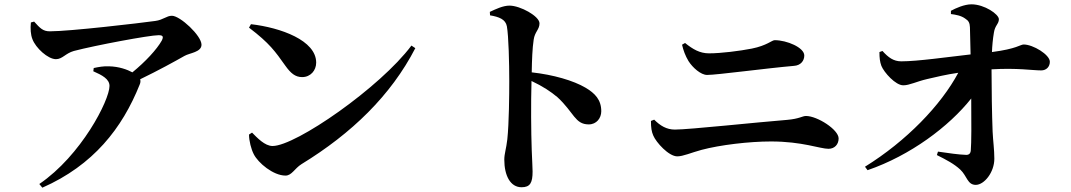

<svg xmlns="http://www.w3.org/2000/svg" viewBox="-20 -816 4960 889"><path d="M412 -486C453 -468 487 -450 487 -418C487 -352 356 -96 162 36L176 53C412 -51 546 -222 627 -425C631 -434 631 -442 629 -449C712 -489 790 -532 834 -557C858 -571 913 -574 913 -609C913 -651 814 -743 776 -743C751 -743 736 -724 699 -719C628 -709 303 -671 211 -671C179 -671 166 -685 138 -716L123 -712C120 -684 122 -655 130 -635C145 -594 202 -542 239 -542C269 -542 283 -569 322 -580C421 -606 672 -653 714 -653C733 -653 739 -648 729 -628C706 -587 653 -530 593 -481C569 -494 531 -508 484 -509C459 -510 437 -506 414 -501Z M1142 -704 1133 -688C1229 -615 1254 -578 1301 -512C1326 -477 1347 -459 1379 -459C1418 -459 1444 -490 1444 -526C1444 -629 1280 -688 1142 -704ZM1885 -605C1741 -412 1350 -140 1242 -140C1206 -140 1171 -178 1147 -202L1133 -193C1133 -164 1143 -125 1155 -102C1175 -62 1245 -3 1302 -3C1331 -3 1344 -36 1376 -56C1608 -198 1790 -374 1903 -593Z M2248 -761 2249 -745C2290 -738 2321 -727 2327 -694C2335 -649 2338 -523 2338 -440C2338 -380 2337 -246 2329 -171C2324 -127 2315 -104 2315 -77C2315 -3 2343 51 2395 51C2435 51 2446 30 2446 -22C2446 -36 2444 -70 2442 -121C2439 -207 2438 -335 2441 -441C2494 -416 2530 -392 2561 -366C2638 -295 2642 -240 2706 -240C2742 -240 2764 -269 2764 -301C2764 -354 2735 -384 2691 -410C2635 -443 2542 -470 2442 -481C2443 -539 2445 -593 2451 -632C2456 -669 2478 -679 2478 -708C2478 -741 2389 -790 2339 -790C2309 -790 2276 -774 2248 -761Z M3656 -511C3688 -513 3704 -535 3704 -559C3704 -596 3623 -630 3567 -630C3554 -630 3531 -605 3461 -591C3405 -580 3318 -569 3263 -569C3220 -569 3188 -588 3152 -617L3138 -609C3144 -583 3153 -558 3168 -533C3187 -503 3225 -469 3254 -469C3300 -469 3528 -500 3656 -511ZM2994 -256C2994 -224 2997 -206 3005 -188C3018 -157 3076 -92 3116 -92C3143 -92 3180 -109 3228 -122C3314 -145 3449 -161 3550 -161C3695 -161 3777 -127 3816 -127C3845 -127 3863 -148 3863 -175C3863 -216 3764 -279 3712 -279C3695 -279 3682 -266 3625 -261C3486 -250 3170 -216 3105 -216C3066 -216 3037 -234 3009 -262Z M3997 -28C4195 -96 4374 -230 4477 -360C4478 -251 4478 -152 4475 -120C4474 -105 4466 -98 4452 -99C4419 -100 4371 -107 4323 -114L4318 -98C4362 -76 4398 -57 4426 -31C4458 -1 4459 40 4498 40C4537 40 4584 -18 4584 -81C4584 -123 4578 -164 4576 -207C4573 -281 4571 -413 4571 -495C4692 -502 4760 -490 4801 -490C4825 -490 4841 -507 4841 -530C4841 -563 4763 -610 4720 -610C4704 -610 4689 -590 4573 -575C4574 -603 4577 -636 4582 -665C4587 -699 4605 -705 4605 -727C4605 -750 4538 -796 4478 -796C4445 -796 4405 -778 4383 -766V-751C4405 -748 4430 -744 4449 -730C4465 -720 4470 -710 4471 -690L4474 -564C4367 -552 4229 -532 4153 -532C4117 -532 4093 -550 4066 -580L4052 -575C4052 -548 4054 -530 4061 -511C4073 -481 4127 -420 4163 -421C4191 -421 4225 -439 4273 -450C4312 -459 4361 -471 4417 -479C4337 -329 4177 -163 3985 -44Z"/></svg>

Font: Noto Serif CJK KR
Style: Bold
Weight: 700
Designer: Ryoko NISHIZUKA 西塚涼子 (kana & ideographs); Frank Grießhammer (Latin, Greek & Cyrillic); Wenlong ZHANG 张文龙 (bopomofo); San
Foundry: Adobe
Version: Version 2.001;hotconv 1.1.0;makeotfexe 2.6.0